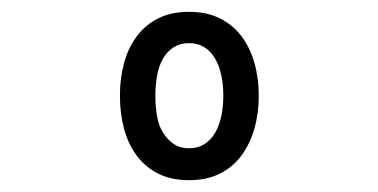

<svg xmlns="http://www.w3.org/2000/svg" viewBox="-20 -760 640 325"><path d="M300 -455Q270 -455 248 -466Q226 -477 211.5 -496.5Q197 -516 190 -542Q183 -568 183 -598Q183 -628 190 -653.5Q197 -679 211.5 -698.5Q226 -718 248 -729Q270 -740 300 -740Q330 -740 352 -729Q374 -718 388.5 -699Q403 -680 410.5 -654Q418 -628 418 -598Q418 -568 410.5 -542Q403 -516 388.5 -496.5Q374 -477 352 -466Q330 -455 300 -455ZM300 -509Q315 -509 326 -516Q337 -523 344 -535Q351 -547 354.5 -563Q358 -579 358 -598Q358 -617 354.5 -633Q351 -649 344 -661Q337 -673 326 -680Q315 -687 300 -687Q285 -687 274 -680Q263 -673 256 -661Q249 -649 246 -632.5Q243 -616 243 -598Q243 -579 246 -562.5Q249 -546 256.5 -534.5Q264 -523 274.5 -516Q285 -509 300 -509Z"/></svg>

Font: Maple Mono
Style: Regular
Weight: 400
Monospace: yes
Designer: subframe7536
Version: Version 7.300